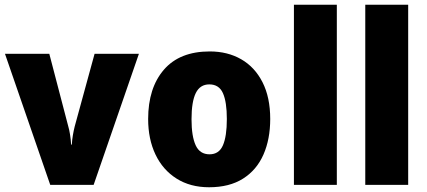

<svg xmlns="http://www.w3.org/2000/svg" viewBox="-20 -846 1802 810"><path d="M192 -66 1 -619H188L268 -313Q272 -300 275.5 -278.5Q279 -257 280 -236H283Q284 -256 287.5 -276Q291 -296 295 -312L379 -619H566L375 -66Z M1120 -344Q1120 -259 1091.5 -194Q1063 -129 1005.5 -92.5Q948 -56 862 -56Q783 -56 725 -92.5Q667 -129 636 -194Q605 -259 605 -344Q605 -475 671.5 -552Q738 -629 865 -629Q940 -629 997.5 -596Q1055 -563 1087.5 -499Q1120 -435 1120 -344ZM788 -343Q788 -271 805.5 -233Q823 -195 864 -195Q904 -195 920.5 -233Q937 -271 937 -344Q937 -416 920.5 -453Q904 -490 863 -490Q824 -490 806 -453.5Q788 -417 788 -343Z M1401 -66H1220V-826H1401Z M1702 -66H1521V-826H1702Z"/></svg>

Font: Noto Sans Malayalam UI SemiCondensed Black
Style: Regular
Weight: 900
Width: 4
Designer: Jelle Bosma - Monotype Design Team
Foundry: Monotype Imaging Inc.
Version: Version 2.104; ttfautohint (v1.8.4.7-5d5b)